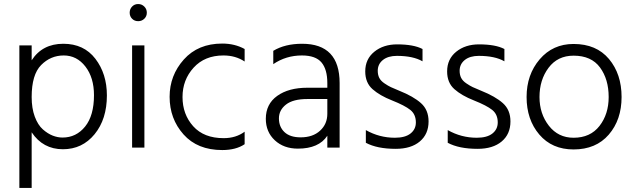

<svg xmlns="http://www.w3.org/2000/svg" viewBox="-20 -732 3147 952"><path d="M137 200H76V-507H137V-433Q190 -515 294 -515Q396 -515 453 -440.5Q510 -366 510 -259Q510 -141 449 -66.5Q388 8 292 8Q193 8 137 -76ZM137 -251Q137 -195 152.5 -153.5Q168 -112 192.5 -90.5Q217 -69 241.5 -59.5Q266 -50 290 -50Q358 -50 402 -104.5Q446 -159 446 -260Q446 -347 403.5 -402Q361 -457 296 -457Q231 -457 184 -409.5Q137 -362 137 -251Z M696 0H635V-507H696ZM695.5 -699.5Q708 -687 708 -669Q708 -651 695.5 -639Q683 -627 665 -627Q647 -627 635 -639Q623 -651 623 -669Q623 -687 635 -699.5Q647 -712 665 -712Q683 -712 695.5 -699.5Z M1193 -17Q1150 12 1082 12Q959 12 890 -65.5Q821 -143 821 -252Q821 -358 891.5 -437Q962 -516 1082 -516Q1144 -516 1193 -489V-427Q1148 -457 1088 -457Q995 -457 940 -396.5Q885 -336 885 -251Q885 -165 938 -106Q991 -47 1089 -47Q1150 -47 1193 -79Z M1471 -51Q1531 -51 1567 -84Q1603 -117 1603 -168V-241H1504Q1433 -241 1398 -213.5Q1363 -186 1363 -145Q1363 -103 1390.5 -77Q1418 -51 1471 -51ZM1603 -59Q1561 5 1457 5Q1387 5 1342.5 -36.5Q1298 -78 1298 -143Q1298 -216 1354.5 -256.5Q1411 -297 1504 -297H1603V-320Q1603 -388 1574 -422.5Q1545 -457 1477 -457Q1398 -457 1335 -414V-480Q1393 -515 1478 -515Q1664 -515 1664 -320V0H1603Z M2105 -130Q2105 -67 2061.5 -30.5Q2018 6 1942 6Q1850 6 1794 -24V-87Q1861 -49 1938 -49Q1989 -49 2015.5 -70Q2042 -91 2042 -125Q2042 -165 2014.5 -187Q1987 -209 1924 -234Q1863 -258 1827 -290Q1791 -322 1791 -378Q1791 -439 1836 -475.5Q1881 -512 1949 -512Q2031 -512 2075 -489V-428Q2028 -455 1948 -455Q1904 -455 1878.5 -434.5Q1853 -414 1853 -381Q1853 -361 1860.5 -346Q1868 -331 1886.5 -318.5Q1905 -306 1918 -300Q1931 -294 1960 -282Q2030 -254 2067.5 -220.5Q2105 -187 2105 -130Z M2511 -130Q2511 -67 2467.5 -30.5Q2424 6 2348 6Q2256 6 2200 -24V-87Q2267 -49 2344 -49Q2395 -49 2421.5 -70Q2448 -91 2448 -125Q2448 -165 2420.5 -187Q2393 -209 2330 -234Q2269 -258 2233 -290Q2197 -322 2197 -378Q2197 -439 2242 -475.5Q2287 -512 2355 -512Q2437 -512 2481 -489V-428Q2434 -455 2354 -455Q2310 -455 2284.5 -434.5Q2259 -414 2259 -381Q2259 -361 2266.5 -346Q2274 -331 2292.5 -318.5Q2311 -306 2324 -300Q2337 -294 2366 -282Q2436 -254 2473.5 -220.5Q2511 -187 2511 -130Z M3062 -251Q3062 -138 2998.5 -64.5Q2935 9 2824 9Q2717 9 2654 -65Q2591 -139 2591 -251Q2591 -362 2656 -438Q2721 -514 2824 -514Q2937 -514 2999.5 -439.5Q3062 -365 3062 -251ZM2655 -251Q2655 -168 2701.5 -108.5Q2748 -49 2824 -49Q2907 -49 2952.5 -107.5Q2998 -166 2998 -251Q2998 -339 2955 -397.5Q2912 -456 2824 -456Q2745 -456 2700 -396Q2655 -336 2655 -251Z"/></svg>

Font: Hind Guntur Light
Style: Regular
Weight: 300
Designer: Manushi Parikh, Hitesh Malaviya
Foundry: Indian Type Foundry
Version: Version 1.002;PS 1.0;hotconv 1.0.86;makeotf.lib2.5.63406; tt